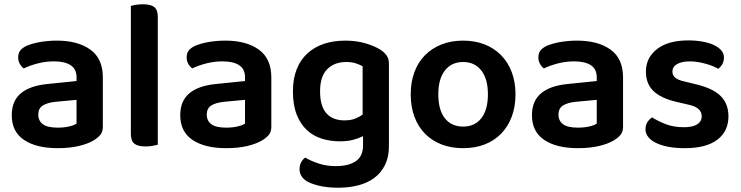

<svg xmlns="http://www.w3.org/2000/svg" viewBox="-20 -678 3465 898"><path d="M250 -81Q279 -81 303 -86.5Q327 -92 338 -100V-211L241 -202Q201 -198 180 -184.5Q159 -171 159 -142Q159 -113 180.5 -97Q202 -81 250 -81ZM246 -488Q344 -488 402.5 -446Q461 -404 461 -316V-85Q461 -61 449 -47Q437 -33 419 -22Q391 -5 348 5Q305 15 250 15Q150 15 92.5 -23.5Q35 -62 35 -139Q35 -206 77.5 -241.5Q120 -277 201 -285L338 -299V-317Q338 -355 310.5 -373Q283 -391 233 -391Q194 -391 157 -381.5Q120 -372 91 -358Q80 -366 72.5 -379.5Q65 -393 65 -409Q65 -429 74.5 -441.5Q84 -454 105 -464Q134 -476 171 -482Q208 -488 246 -488Z M718 -1Q710 1 694.5 4Q679 7 661 7Q625 7 608.5 -6Q592 -19 592 -52V-650Q600 -653 615.5 -655.5Q631 -658 649 -658Q685 -658 701.5 -645Q718 -632 718 -599V-1Z M1038 -81Q1067 -81 1091 -86.5Q1115 -92 1126 -100V-211L1029 -202Q989 -198 968 -184.5Q947 -171 947 -142Q947 -113 968.5 -97Q990 -81 1038 -81ZM1034 -488Q1132 -488 1190.5 -446Q1249 -404 1249 -316V-85Q1249 -61 1237 -47Q1225 -33 1207 -22Q1179 -5 1136 5Q1093 15 1038 15Q938 15 880.5 -23.5Q823 -62 823 -139Q823 -206 865.5 -241.5Q908 -277 989 -285L1126 -299V-317Q1126 -355 1098.5 -373Q1071 -391 1021 -391Q982 -391 945 -381.5Q908 -372 879 -358Q868 -366 860.5 -379.5Q853 -393 853 -409Q853 -429 862.5 -441.5Q872 -454 893 -464Q922 -476 959 -482Q996 -488 1034 -488Z M1678 -41Q1658 -31 1631.5 -24Q1605 -17 1570 -17Q1525 -17 1485 -29.5Q1445 -42 1415 -70Q1385 -98 1367.5 -142.5Q1350 -187 1350 -251Q1350 -309 1367.5 -353.5Q1385 -398 1417.5 -428Q1450 -458 1495 -473Q1540 -488 1595 -488Q1647 -488 1690.5 -475Q1734 -462 1760 -445Q1778 -433 1788.5 -418Q1799 -403 1799 -380V6Q1799 57 1780.5 94Q1762 131 1730 154.5Q1698 178 1655 189Q1612 200 1562 200Q1510 200 1471.5 190.5Q1433 181 1414 169Q1381 148 1381 113Q1381 94 1389 80Q1397 66 1408 59Q1434 75 1471 87Q1508 99 1550 99Q1610 99 1644 76Q1678 53 1678 2ZM1591 -115Q1620 -115 1640.5 -123Q1661 -131 1676 -142V-368Q1662 -376 1643.5 -382Q1625 -388 1599 -388Q1544 -388 1510.5 -354.5Q1477 -321 1477 -251Q1477 -213 1485.5 -187Q1494 -161 1509.5 -145Q1525 -129 1546 -122Q1567 -115 1591 -115Z M2391 -237Q2391 -179 2373.5 -132.5Q2356 -86 2324 -53Q2292 -20 2247 -2.5Q2202 15 2146 15Q2090 15 2045 -2.5Q2000 -20 1968 -52.5Q1936 -85 1918.5 -131.5Q1901 -178 1901 -237Q1901 -295 1918.5 -341.5Q1936 -388 1968.5 -420.5Q2001 -453 2046 -470.5Q2091 -488 2146 -488Q2201 -488 2246 -470.5Q2291 -453 2323.5 -420Q2356 -387 2373.5 -340.5Q2391 -294 2391 -237ZM2146 -388Q2092 -388 2061 -348.5Q2030 -309 2030 -237Q2030 -164 2060.5 -125Q2091 -86 2146 -86Q2201 -86 2231.5 -125.5Q2262 -165 2262 -237Q2262 -309 2231 -348.5Q2200 -388 2146 -388Z M2683 -81Q2712 -81 2736 -86.5Q2760 -92 2771 -100V-211L2674 -202Q2634 -198 2613 -184.5Q2592 -171 2592 -142Q2592 -113 2613.5 -97Q2635 -81 2683 -81ZM2679 -488Q2777 -488 2835.5 -446Q2894 -404 2894 -316V-85Q2894 -61 2882 -47Q2870 -33 2852 -22Q2824 -5 2781 5Q2738 15 2683 15Q2583 15 2525.5 -23.5Q2468 -62 2468 -139Q2468 -206 2510.5 -241.5Q2553 -277 2634 -285L2771 -299V-317Q2771 -355 2743.5 -373Q2716 -391 2666 -391Q2627 -391 2590 -381.5Q2553 -372 2524 -358Q2513 -366 2505.5 -379.5Q2498 -393 2498 -409Q2498 -429 2507.5 -441.5Q2517 -454 2538 -464Q2567 -476 2604 -482Q2641 -488 2679 -488Z M3387 -134Q3387 -64 3335 -24.5Q3283 15 3183 15Q3142 15 3108.5 9Q3075 3 3050.5 -8.5Q3026 -20 3012.5 -36.5Q2999 -53 2999 -73Q2999 -92 3007.5 -106Q3016 -120 3030 -129Q3058 -111 3094.5 -97Q3131 -83 3179 -83Q3220 -83 3241 -96.5Q3262 -110 3262 -134Q3262 -175 3202 -188L3146 -201Q3072 -218 3036.5 -252Q3001 -286 3001 -343Q3001 -408 3053 -448.5Q3105 -489 3199 -489Q3235 -489 3265.5 -483.5Q3296 -478 3318.5 -467.5Q3341 -457 3353.5 -442.5Q3366 -428 3366 -409Q3366 -391 3358 -377.5Q3350 -364 3339 -356Q3330 -362 3315.5 -368Q3301 -374 3283.5 -379Q3266 -384 3246.5 -387.5Q3227 -391 3208 -391Q3169 -391 3147 -378.5Q3125 -366 3125 -343Q3125 -326 3137.5 -315Q3150 -304 3181 -297L3230 -285Q3313 -266 3350 -229.5Q3387 -193 3387 -134Z"/></svg>

Font: Baloo Bhai 2 SemiBold
Style: Regular
Weight: 600
Designer: Supriya Tembe, Noopur Datye and Ek Type
Foundry: Ek Type
Version: Version 1.640;PS 1.000;hotconv 16.6.51;makeotf.lib2.5.65220;